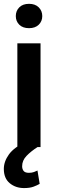

<svg xmlns="http://www.w3.org/2000/svg" viewBox="-20 -749 295 978"><path d="M60.5 -667Q60.5 -693.8 78.4 -711.7Q96.2 -729.5 127.9 -729.5Q159.2 -729.5 177.2 -711.7Q195.3 -693.8 195.3 -667Q195.3 -640.6 177.2 -623Q159.2 -605.5 127.9 -605.5Q96.2 -605.5 78.4 -623Q60.5 -640.6 60.5 -667ZM186.5 -528.3V0H68.4V-528.3ZM115.2 -28.3 171.4 0Q137.2 22 115 45.2Q92.8 68.4 92.8 97.7Q92.8 112.3 100.3 121.8Q107.9 131.3 127.4 131.3Q142.1 131.3 153.1 127.2Q164.1 123 170.9 119.6L182.1 187.5Q169.9 194.8 150.9 201.9Q131.8 209 102.5 209Q59.6 209 29.5 184.1Q-0.5 159.2 -0.5 111.3Q-0.5 73.7 25.6 37.4Q51.8 1 115.2 -28.3Z"/></svg>

Font: Vazirmatn RD UI Medium
Style: Regular
Weight: 500
Designer: Saber Rastikerdar
Foundry: Saber Rastikerdar
Version: Version 33.003